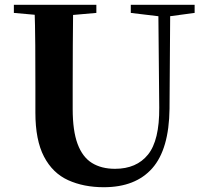

<svg xmlns="http://www.w3.org/2000/svg" viewBox="-20 -764 863 803"><path d="M414 19Q330 19 265 -10.5Q200 -40 164 -109Q128 -178 128 -293V-403Q128 -488 127.5 -573.5Q127 -659 124 -744H286Q285 -659 284.5 -574Q284 -489 284 -403V-308Q284 -217 304.5 -162Q325 -107 364.5 -82.5Q404 -58 461 -58Q551 -58 599 -117.5Q647 -177 646 -314L642 -744H692L689 -309Q687 -140 617 -60.5Q547 19 414 19ZM38 -710V-744H383V-710L223 -696H195ZM527 -710V-744H794V-710L682 -695H652Z"/></svg>

Font: Noto Serif SC ExtraLight ExtraBold
Style: Regular
Weight: 800
Version: Version 2.002-H1;hotconv 1.1.0;makeotfexe 2.6.0